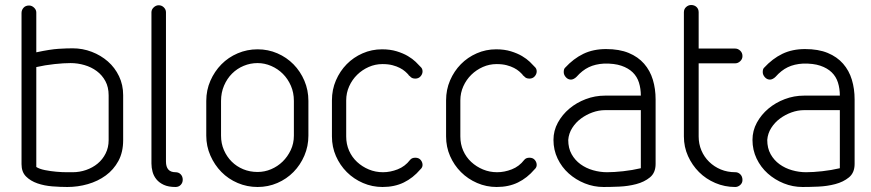

<svg xmlns="http://www.w3.org/2000/svg" viewBox="-20 -747 3481 767"><path d="M472 -187Q472 -139 453 -104Q434 -69 402.5 -46Q371 -23 331 -11.5Q291 0 249 0Q221 0 189 -2.5Q157 -5 129.5 -14.5Q102 -24 84 -42Q66 -60 66 -91V-695Q66 -707 74 -716Q82 -725 96 -725Q107 -725 116 -716.5Q125 -708 125 -697V-538Q181 -550 214 -552Q247 -554 270 -554Q310 -554 346.5 -540Q383 -526 411 -501.5Q439 -477 455.5 -442.5Q472 -408 472 -367ZM414 -366Q414 -399 401 -423Q388 -447 366.5 -463Q345 -479 317.5 -487Q290 -495 262 -495Q235 -495 197.5 -491Q160 -487 125 -479V-80Q137 -72 159.5 -67.5Q182 -63 205 -61Q228 -59 247 -59H270Q298 -59 324 -68Q350 -77 370 -93.5Q390 -110 402 -134Q414 -158 414 -187Z M681 -59Q694 -59 702 -50.5Q710 -42 710 -29Q710 -17 702 -8.5Q694 0 681 0Q653 0 634.5 -8.5Q616 -17 605 -30.5Q594 -44 589.5 -60.5Q585 -77 585 -94V-698Q585 -709 594 -717.5Q603 -726 614 -726Q626 -726 634.5 -717.5Q643 -709 643 -698V-102Q643 -59 681 -59Z M804 -344Q804 -387 820.5 -424.5Q837 -462 864.5 -490Q892 -518 929.5 -534Q967 -550 1009 -550Q1051 -550 1088 -534Q1125 -518 1152.5 -490Q1180 -462 1196 -424.5Q1212 -387 1212 -344V-205Q1212 -163 1196 -125.5Q1180 -88 1152.5 -60Q1125 -32 1088 -16Q1051 0 1009 0Q967 0 929.5 -16Q892 -32 864.5 -60Q837 -88 820.5 -125.5Q804 -163 804 -205ZM863 -205Q863 -174 874.5 -147.5Q886 -121 905.5 -101.5Q925 -82 951.5 -71Q978 -60 1009 -60Q1037 -60 1063 -71Q1089 -82 1109 -101.5Q1129 -121 1141.5 -147.5Q1154 -174 1154 -205V-344Q1154 -377 1142 -404.5Q1130 -432 1110 -452Q1090 -472 1063.5 -483.5Q1037 -495 1009 -495Q980 -495 953.5 -484Q927 -473 907 -453Q887 -433 875 -405Q863 -377 863 -344Z M1618 -108Q1625 -117 1639 -117Q1653 -117 1660.5 -108Q1668 -99 1668 -88Q1668 -78 1659 -70Q1630 -36 1593 -18Q1556 0 1508 0Q1467 0 1430 -16Q1393 -32 1365.5 -59.5Q1338 -87 1322 -123.5Q1306 -160 1306 -202V-346Q1306 -389 1322 -426Q1338 -463 1365 -490.5Q1392 -518 1428.5 -534Q1465 -550 1506 -550Q1539 -550 1565 -542Q1591 -534 1609.5 -523Q1628 -512 1640.5 -500Q1653 -488 1660 -480Q1668 -473 1668 -462Q1668 -451 1660 -442Q1652 -433 1639 -433Q1625 -433 1618 -442Q1617 -443 1615 -444.5Q1613 -446 1612 -447H1613Q1607 -454 1598.5 -461.5Q1590 -469 1577.5 -475.5Q1565 -482 1548 -486.5Q1531 -491 1508 -491Q1479 -491 1453 -479.5Q1427 -468 1407 -448.5Q1387 -429 1375 -402.5Q1363 -376 1363 -346V-202Q1363 -171 1374.5 -145Q1386 -119 1406.5 -100Q1427 -81 1453.5 -70Q1480 -59 1510 -59Q1539 -59 1568.5 -70.5Q1598 -82 1618 -108Z M2074 -108Q2081 -117 2095 -117Q2109 -117 2116.5 -108Q2124 -99 2124 -88Q2124 -78 2115 -70Q2086 -36 2049 -18Q2012 0 1964 0Q1923 0 1886 -16Q1849 -32 1821.5 -59.5Q1794 -87 1778 -123.5Q1762 -160 1762 -202V-346Q1762 -389 1778 -426Q1794 -463 1821 -490.5Q1848 -518 1884.5 -534Q1921 -550 1962 -550Q1995 -550 2021 -542Q2047 -534 2065.5 -523Q2084 -512 2096.5 -500Q2109 -488 2116 -480Q2124 -473 2124 -462Q2124 -451 2116 -442Q2108 -433 2095 -433Q2081 -433 2074 -442Q2073 -443 2071 -444.5Q2069 -446 2068 -447H2069Q2063 -454 2054.5 -461.5Q2046 -469 2033.5 -475.5Q2021 -482 2004 -486.5Q1987 -491 1964 -491Q1935 -491 1909 -479.5Q1883 -468 1863 -448.5Q1843 -429 1831 -402.5Q1819 -376 1819 -346V-202Q1819 -171 1830.5 -145Q1842 -119 1862.5 -100Q1883 -81 1909.5 -70Q1936 -59 1966 -59Q1995 -59 2024.5 -70.5Q2054 -82 2074 -108Z M2540 -365Q2540 -393 2532.5 -417Q2525 -441 2507.5 -458Q2490 -475 2462 -484.5Q2434 -494 2393 -493Q2358 -491 2332 -478.5Q2306 -466 2283 -440Q2278 -435 2272 -432Q2266 -429 2261 -429Q2249 -429 2240.5 -438.5Q2232 -448 2232 -459Q2232 -471 2237 -476Q2271 -513 2310.5 -532Q2350 -551 2401 -551Q2454 -551 2491.5 -535.5Q2529 -520 2553 -492.5Q2577 -465 2588 -428.5Q2599 -392 2599 -350V-92Q2599 -57 2576.5 -38.5Q2554 -20 2521.5 -11.5Q2489 -3 2453.5 -1.5Q2418 0 2391 0Q2352 0 2316 -14.5Q2280 -29 2252 -54Q2224 -79 2207.5 -113.5Q2191 -148 2191 -188Q2191 -225 2208.5 -257Q2226 -289 2254.5 -313Q2283 -337 2320 -351Q2357 -365 2397 -365ZM2540 -307H2397Q2372 -307 2347 -298Q2322 -289 2301 -273.5Q2280 -258 2266 -236Q2252 -214 2250 -188Q2250 -155 2263.5 -131Q2277 -107 2299 -91Q2321 -75 2349 -67Q2377 -59 2405 -59Q2433 -59 2469.5 -63Q2506 -67 2540 -75Z M2712 -698Q2712 -711 2721 -719Q2730 -727 2741 -727Q2754 -727 2762.5 -719Q2771 -711 2771 -698V-553H2917Q2928 -553 2937 -544.5Q2946 -536 2946 -523Q2946 -511 2937 -502.5Q2928 -494 2917 -494H2771V-202Q2771 -172 2782 -146Q2793 -120 2813 -100.5Q2833 -81 2859.5 -70Q2886 -59 2918 -59Q2929 -59 2937.5 -50.5Q2946 -42 2946 -28Q2946 -16 2937 -8Q2928 0 2917 0Q2875 0 2837.5 -16Q2800 -32 2772.5 -59.5Q2745 -87 2728.5 -123.5Q2712 -160 2712 -202Z M3335 -365Q3335 -393 3327.5 -417Q3320 -441 3302.5 -458Q3285 -475 3257 -484.5Q3229 -494 3188 -493Q3153 -491 3127 -478.5Q3101 -466 3078 -440Q3073 -435 3067 -432Q3061 -429 3056 -429Q3044 -429 3035.5 -438.5Q3027 -448 3027 -459Q3027 -471 3032 -476Q3066 -513 3105.5 -532Q3145 -551 3196 -551Q3249 -551 3286.5 -535.5Q3324 -520 3348 -492.5Q3372 -465 3383 -428.5Q3394 -392 3394 -350V-92Q3394 -57 3371.5 -38.5Q3349 -20 3316.5 -11.5Q3284 -3 3248.5 -1.5Q3213 0 3186 0Q3147 0 3111 -14.5Q3075 -29 3047 -54Q3019 -79 3002.5 -113.5Q2986 -148 2986 -188Q2986 -225 3003.5 -257Q3021 -289 3049.5 -313Q3078 -337 3115 -351Q3152 -365 3192 -365ZM3335 -307H3192Q3167 -307 3142 -298Q3117 -289 3096 -273.5Q3075 -258 3061 -236Q3047 -214 3045 -188Q3045 -155 3058.5 -131Q3072 -107 3094 -91Q3116 -75 3144 -67Q3172 -59 3200 -59Q3228 -59 3264.5 -63Q3301 -67 3335 -75Z"/></svg>

Font: VDS
Style: Thin
Weight: 100
Width: 0
Designer: artmaker
Foundry: artmaker
Version: Version 1.000 2012 initial release